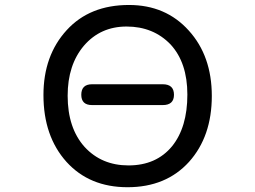

<svg xmlns="http://www.w3.org/2000/svg" viewBox="-20 -742 1040 783"><path d="M251 -82Q157.2 -186.5 157.2 -354.5Q157.2 -515.6 252 -619.1Q345.7 -721.7 505.9 -721.7Q656.2 -721.7 750 -617.2Q843.8 -513.7 843.8 -350.6Q843.8 -185.5 751 -82Q657.2 21.5 500 21.5Q344.7 21.5 251 -82ZM681.6 -145.5Q744.1 -222.7 744.1 -356.4Q744.1 -486.3 675.8 -560.5Q605.5 -633.8 496.1 -633.8Q389.6 -633.8 322.3 -555.7Q255.9 -477.5 255.9 -351.6Q255.9 -219.7 325.2 -142.6Q394.5 -67.4 503.9 -67.4Q617.2 -67.4 681.6 -145.5ZM311.5 -355.5Q311.5 -398.4 355.5 -398.4H643.6Q689.5 -398.4 689.5 -355.5Q689.5 -313.5 643.6 -313.5H355.5Q311.5 -313.5 311.5 -355.5Z"/></svg>

Font: FakePearl
Style: Regular
Weight: 400
Version: Version 1.2